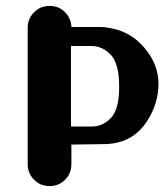

<svg xmlns="http://www.w3.org/2000/svg" viewBox="-20 -626 553 646"><path d="M218.8 -471.2V-200.2H289.1Q325.7 -200.2 353.5 -229.5Q381.3 -258.8 380.9 -335Q380.9 -411.1 353.5 -440.9Q325.7 -470.7 289.1 -471.2Q289.1 -471.2 218.8 -471.2ZM331.5 -141.1Q331.5 -141.1 220.2 -139.6V-73.2Q220.2 -43 199.2 -21.5Q178.2 0 147.9 0Q147.9 0 146 0Q115.7 0 94.5 -21.5Q73.2 -43 73.2 -73.2Q73.2 -73.2 73.2 -532.7Q73.2 -563 94.5 -584.5Q115.7 -606 146 -606Q146 -606 147.9 -606Q178.2 -606 198.7 -585Q219.2 -564 220.2 -535.2Q220.2 -535.2 315.4 -535.2Q333 -535.2 346.7 -532.2Q418 -521.5 465.3 -465.8Q513.2 -410.2 513.2 -344.2Q513.2 -278.3 475.6 -219.7Q426.8 -142.6 331.5 -141.1Z"/></svg>

Font: Dyuthi
Style: Regular
Weight: 400
Designer: Hiran Venugopalan, Hussain K H and Suresh P for Sawthanthra Malayalam Computing (SMC)
Version: Version 3.0.0+20221109